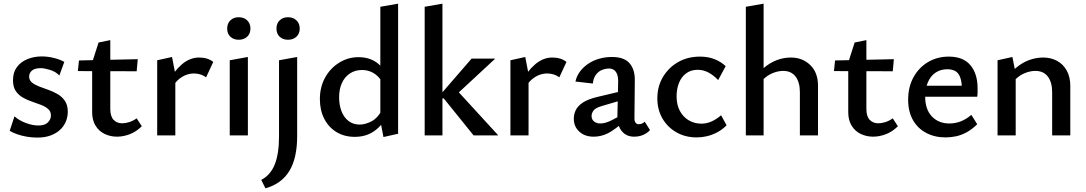

<svg xmlns="http://www.w3.org/2000/svg" viewBox="-20 -739 5930 1048"><path d="M184 12Q154 12 125.5 7Q97 2 73 -6.5Q49 -15 33 -25L59 -104Q85 -81 121.5 -67.5Q158 -54 190 -54Q225 -54 241.5 -71Q258 -88 258 -108Q258 -131 243 -144Q228 -157 204 -166.5Q180 -176 154 -184.5Q128 -193 104 -207Q80 -221 65.5 -243Q51 -265 51 -301Q51 -344 72 -372.5Q93 -401 129 -416Q165 -431 208 -431Q240 -431 273 -423Q306 -415 331 -401L304 -327Q284 -348 253 -357.5Q222 -367 203 -367Q169 -367 154 -353.5Q139 -340 139 -322Q139 -301 154.5 -288.5Q170 -276 193.5 -267Q217 -258 244 -248.5Q271 -239 295 -225Q319 -211 334.5 -188Q350 -165 350 -129Q350 -101 339.5 -75.5Q329 -50 308 -30.5Q287 -11 256 0.5Q225 12 184 12Z M619 7Q582 7 551 -8Q520 -23 501.5 -53Q483 -83 483 -126V-398L518 -507L582 -520V-144Q582 -104 600 -85Q618 -66 647 -66Q665 -66 685.5 -72.5Q706 -79 726 -93L754 -50Q724 -20 688.5 -6.5Q653 7 619 7ZM726 -350 405 -351 411 -409 732 -416Z M838 0V-410L919 -428L937 -335V0ZM920 -263 897 -288Q929 -350 972.5 -387.5Q1016 -425 1067 -425Q1090 -425 1109.5 -419Q1129 -413 1144 -401L1105 -317Q1092 -327 1074.5 -332.5Q1057 -338 1038 -338Q1005 -338 974 -319.5Q943 -301 920 -263Z M1234 0V-410L1333 -428V0ZM1283 -522Q1255 -522 1237.5 -538.5Q1220 -555 1220 -583Q1220 -611 1237.5 -628Q1255 -645 1283 -645Q1311 -645 1329 -628Q1347 -611 1347 -583Q1347 -555 1329 -538.5Q1311 -522 1283 -522Z M1503 4V-410L1602 -428V4Q1602 124 1559.5 194Q1517 264 1429 289L1406 243Q1456 217 1479.5 159Q1503 101 1503 4ZM1552 -522Q1524 -522 1506.5 -538.5Q1489 -555 1489 -583Q1489 -611 1506.5 -628Q1524 -645 1552 -645Q1580 -645 1598 -628Q1616 -611 1616 -583Q1616 -555 1598 -538.5Q1580 -522 1552 -522Z M1917 8Q1859 8 1816 -18.5Q1773 -45 1749.5 -91.5Q1726 -138 1726 -198Q1726 -264 1754.5 -315.5Q1783 -367 1831.5 -397Q1880 -427 1937 -427Q1973 -427 2003 -415.5Q2033 -404 2055.5 -381Q2078 -358 2090 -325L2065 -292Q2047 -324 2018.5 -340.5Q1990 -357 1956 -357Q1919 -357 1890.5 -338.5Q1862 -320 1846.5 -286.5Q1831 -253 1831 -208Q1831 -166 1844 -132Q1857 -98 1882.5 -78.5Q1908 -59 1943 -59Q1973 -59 2006.5 -76Q2040 -93 2063 -135L2099 -115Q2077 -74 2050 -46.5Q2023 -19 1990 -5.5Q1957 8 1917 8ZM2073 9 2056 -80V-702L2153 -719V-9Z M2565 0 2402 -202H2386V-225L2554 -419H2681V-417L2446 -199L2458 -264L2698 -2V0ZM2298 0V-702L2395 -719V0Z M2766 0V-410L2847 -428L2865 -335V0ZM2848 -263 2825 -288Q2857 -350 2900.5 -387.5Q2944 -425 2995 -425Q3018 -425 3037.5 -419Q3057 -413 3072 -401L3033 -317Q3020 -327 3002.5 -332.5Q2985 -338 2966 -338Q2933 -338 2902 -319.5Q2871 -301 2848 -263Z M3441 7Q3399 7 3374 -23Q3349 -53 3350 -110L3354 -287Q3355 -315 3349 -332Q3343 -349 3331.5 -357Q3320 -365 3304 -365Q3286 -365 3266.5 -357.5Q3247 -350 3233 -331.5Q3219 -313 3216 -283L3121 -294Q3127 -323 3145 -347.5Q3163 -372 3190 -390.5Q3217 -409 3250.5 -418.5Q3284 -428 3320 -428Q3387 -428 3416.5 -393.5Q3446 -359 3445 -301L3443 -92Q3443 -77 3449.5 -69Q3456 -61 3466 -61Q3475 -61 3484 -64.5Q3493 -68 3499 -75L3528 -29Q3514 -13 3491.5 -3Q3469 7 3441 7ZM3220 7Q3172 7 3142 -20.5Q3112 -48 3112 -91Q3112 -116 3123 -138.5Q3134 -161 3162 -179.5Q3190 -198 3241 -210L3405 -249L3410 -203L3264 -160Q3230 -150 3219.5 -135.5Q3209 -121 3209 -106Q3209 -87 3222.5 -76Q3236 -65 3257 -65Q3284 -65 3320.5 -83.5Q3357 -102 3402 -129L3408 -95Q3364 -53 3318 -23Q3272 7 3220 7Z M3783 11Q3721 11 3672.5 -16.5Q3624 -44 3596 -92Q3568 -140 3568 -202Q3568 -268 3599 -319.5Q3630 -371 3682 -400.5Q3734 -430 3801 -430Q3844 -430 3879 -416.5Q3914 -403 3941 -378L3900 -302Q3874 -329 3846.5 -343.5Q3819 -358 3788 -358Q3751 -358 3725 -338.5Q3699 -319 3686 -286Q3673 -253 3673 -213Q3673 -167 3691 -133.5Q3709 -100 3740 -82Q3771 -64 3809 -64Q3837 -64 3864 -76Q3891 -88 3916 -110L3946 -55Q3921 -30 3892.5 -15.5Q3864 -1 3836.5 5Q3809 11 3783 11Z M4346 0V-236Q4346 -290 4322.5 -321Q4299 -352 4255 -352Q4231 -352 4205.5 -343Q4180 -334 4158 -316.5Q4136 -299 4122 -272L4089 -297Q4116 -340 4149.5 -368.5Q4183 -397 4220.5 -411Q4258 -425 4297 -425Q4360 -425 4402.5 -384Q4445 -343 4445 -271V0ZM4051 0V-702L4148 -719V0Z M4746 7Q4709 7 4678 -8Q4647 -23 4628.5 -53Q4610 -83 4610 -126V-398L4645 -507L4709 -520V-144Q4709 -104 4727 -85Q4745 -66 4774 -66Q4792 -66 4812.5 -72.5Q4833 -79 4853 -93L4881 -50Q4851 -20 4815.5 -6.5Q4780 7 4746 7ZM4853 -350 4532 -351 4538 -409 4859 -416Z M5141 11Q5082 11 5035.5 -13.5Q4989 -38 4963 -84Q4937 -130 4937 -195Q4937 -265 4966.5 -318Q4996 -371 5046 -400.5Q5096 -430 5159 -430Q5237 -430 5276.5 -383.5Q5316 -337 5316 -257Q5316 -247 5316 -234.5Q5316 -222 5314 -211H5230V-259Q5230 -308 5212 -334.5Q5194 -361 5150 -361Q5114 -361 5086.5 -342.5Q5059 -324 5044.5 -289.5Q5030 -255 5030 -210Q5030 -142 5066.5 -103.5Q5103 -65 5162 -65Q5194 -65 5224 -76.5Q5254 -88 5282 -112L5314 -61Q5286 -33 5256.5 -17Q5227 -1 5198 5Q5169 11 5141 11ZM4987 -211 4998 -271H5302V-211Z M5723 0V-236Q5723 -290 5699.5 -321Q5676 -352 5631 -352Q5608 -352 5582 -343Q5556 -334 5534.5 -316.5Q5513 -299 5498 -272L5466 -297Q5492 -340 5525.5 -368.5Q5559 -397 5597 -411Q5635 -425 5674 -425Q5716 -425 5749.5 -407Q5783 -389 5802.5 -354Q5822 -319 5822 -271V0ZM5425 0V-410L5506 -428L5524 -337V0Z"/></svg>

Font: Ysabeau Office SemiBold
Style: Regular
Weight: 600
Designer: Christian Thalmann (Catharsis Fonts)
Version: Version 2.001;gftools[0.9.30]; featfreeze: tnum,lnum,ss02